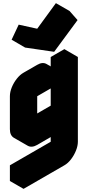

<svg xmlns="http://www.w3.org/2000/svg" viewBox="-20 -1013 560 1223"><path d="M217 -90Q182 -70 156 -85Q130 -100 130 -140V-350Q130 -377 142 -406.5Q154 -436 174 -461.5Q194 -487 217 -500L303 -550Q338 -570 364 -555Q390 -540 390 -500V-600L476 -650V-110Q476 -84 464 -54Q452 -24 432.5 1.5Q413 27 390 40L130 190V90L390 -60V-290Q390 -264 378 -234Q366 -204 346 -178.5Q326 -153 303 -140ZM217 -190 390 -290V-500L217 -400ZM325 -683 140 -710 185 -806 304 -780 423 -943 474 -885ZM390 -290V-60L303 -110V-340ZM390 -60 130 90 43 40 303 -110ZM130 90V190L43 140V40ZM476 -650 390 -600 303 -650 390 -700ZM390 -600V-500L303 -550V-650ZM390 -500V-290L303 -340V-550ZM423 -943 304 -780 217 -830 336 -993ZM390 -290 217 -190 130 -240 303 -340ZM304 -780 185 -806 99 -856 217 -830ZM185 -806 140 -710 54 -760 99 -856ZM364 -555Q338 -570 303 -550L217 -500Q194 -487 174 -461.5Q154 -436 142 -406.5Q130 -377 130 -350V-140Q130 -100 156 -85L69 -135Q43 -150 43 -190V-400Q43 -427 55 -456.5Q67 -486 87 -511.5Q107 -537 130 -550L217 -600Q251 -620 277 -605Z"/></svg>

Font: Nabla
Style: Regular
Weight: 400
Designer: Arthur Reinders Folmer
Foundry: Typearture
Version: Version 1.002